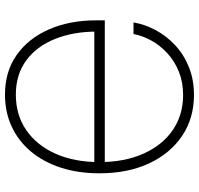

<svg xmlns="http://www.w3.org/2000/svg" viewBox="-34 -744 788 760"><g transform="rotate(90 360.0 -364.0)"><path d="M354.5 10.3Q263.2 10.3 197.5 -36.1Q131.8 -82.5 96.2 -164.1Q60.5 -245.6 60.5 -351.1V-384.8H633.8V-343.3H88.9L105 -354.5Q105 -260.3 134.3 -187.5Q163.6 -114.7 219.5 -73.7Q275.4 -32.7 354.5 -32.7Q435.1 -32.7 495.1 -74Q555.2 -115.2 588.4 -189.7Q621.6 -264.2 621.6 -363.3Q621.6 -463.4 588.1 -538.1Q554.7 -612.8 494.9 -653.8Q435.1 -694.8 356 -694.8Q305.7 -694.8 264.2 -678.2Q222.7 -661.6 191.7 -633.3Q160.6 -605 141.1 -570.1Q121.6 -535.2 114.7 -498.5H68.8Q76.2 -542.5 98.6 -585Q121.1 -627.4 157.7 -662.1Q194.3 -696.8 244.4 -717.3Q294.4 -737.8 356 -737.8Q448.2 -737.8 518.1 -690.7Q587.9 -643.6 627 -559.6Q666 -475.6 666 -363.3Q666 -279.8 643.8 -211.2Q621.6 -142.6 580.3 -93Q539.1 -43.5 481.7 -16.6Q424.3 10.3 354.5 10.3Z"/></g></svg>

Font: Inter 24pt ExtraLight
Style: Regular
Weight: 250
Designer: Rasmus Andersson
Foundry: rsms
Version: Version 4.001;git-66647c0bb